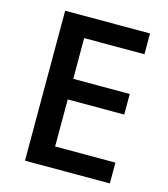

<svg xmlns="http://www.w3.org/2000/svg" viewBox="-107 -799 773 883"><g transform="rotate(15 279.0 -357.0)"><path d="M211 -99V-323H480V-421H211V-615H498V-714H94V0H498V-99Z"/></g></svg>

Font: OpenSansMMV
Style: Semibold
Weight: 600
Designer: Steve Matteson
Foundry: Ascender Corporation
Version: Version 6.000